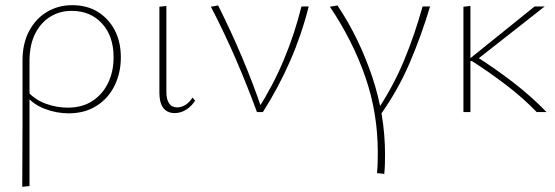

<svg xmlns="http://www.w3.org/2000/svg" viewBox="-20 -433 2144 742"><path d="M66 289Q66 228 66.5 166.5Q67 105 67 44Q67 -17 67 -78Q67 -139 67 -199Q67 -265 92.5 -313Q118 -361 161.5 -387Q205 -413 259 -413Q316 -413 357.5 -387.5Q399 -362 423 -317Q447 -272 447 -211Q447 -151 422.5 -101.5Q398 -52 352.5 -23.5Q307 5 245 5Q199 5 154 -12Q109 -29 81 -63L91 -75Q118 -46 159 -31.5Q200 -17 242 -17Q298 -17 337.5 -43Q377 -69 398 -113Q419 -157 419 -211Q419 -294 374 -342.5Q329 -391 257 -391Q211 -391 174.5 -368.5Q138 -346 116.5 -304Q95 -262 94 -202Q94 -149 94 -99Q94 -49 94 -0.5Q94 48 94 95.5Q94 143 94 190.5Q94 238 94 286Z M655 4Q626 4 611 -16Q596 -36 596 -74V-407L623 -410V-77Q623 -49 633.5 -33.5Q644 -18 665 -18Q681 -18 696.5 -27.5Q712 -37 724 -56L734 -44Q721 -23 700 -9.5Q679 4 655 4Z M973 0Q936 -101 892 -203Q848 -305 795 -407L823 -412Q873 -312 915.5 -211.5Q958 -111 992 -11H977Q1036 -104 1077.5 -203.5Q1119 -303 1145 -408H1173Q1146 -300 1101.5 -198Q1057 -96 996 0Z M1465 239 1437 236Q1439 215 1439.5 195Q1440 175 1440 156Q1440 3 1391.5 -136.5Q1343 -276 1255 -407L1284 -412Q1327 -348 1360.5 -278.5Q1394 -209 1418.5 -136Q1443 -63 1455.5 12Q1468 87 1468 164Q1468 183 1467.5 201.5Q1467 220 1465 239ZM1613 -408H1642Q1609 -297 1563.5 -190.5Q1518 -84 1448 14L1433 1Q1498 -95 1540.5 -197Q1583 -299 1613 -408Z M2054 0Q2000 -56 1935.5 -105Q1871 -154 1804 -197H1794V-205L2046 -408H2085L1815 -196V-218Q1890 -171 1961.5 -116Q2033 -61 2092 0ZM1771 0V-407L1798 -410V0Z"/></svg>

Font: Ysabeau Office Thin
Style: Regular
Weight: 250
Designer: Christian Thalmann (Catharsis Fonts)
Version: Version 2.001;gftools[0.9.30]; featfreeze: tnum,lnum,ss02